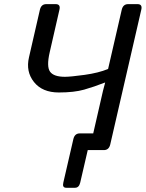

<svg xmlns="http://www.w3.org/2000/svg" viewBox="-20 -720 699 921"><path d="M119.1 -445.3 171.4 -673.3Q177.7 -700.2 202.1 -700.2H247.1Q271.5 -700.2 265.1 -673.3L218.3 -468.8Q202.6 -400.4 220.2 -376Q237.8 -351.6 291.5 -351.6Q317.9 -351.6 385.3 -360.8Q452.6 -370.1 498.5 -389.2L564 -673.3Q570.3 -700.2 594.7 -700.2H639.6Q664.1 -700.2 657.7 -673.3L508.8 -26.9Q502.4 0 478 0H400.9L364.7 156.2Q358.9 180.7 339.8 180.7H297.9Q277.8 180.7 283.7 156.2L332 -53.2Q338.4 -80.1 362.8 -80.1H427.2L474.1 -284.7Q479 -305.2 484.4 -323.7H482.4Q431.6 -303.7 383.5 -290Q335.4 -276.4 262.2 -276.4Q183.1 -276.4 143.1 -326.4Q103 -376.5 119.1 -445.3Z"/></svg>

Font: Istok Web
Style: BoldItalic
Weight: 700
Italic angle: -13°
Designer: Andrey V. Panov
Foundry: Andrey V. Panov
Version: Version 1.0.2g